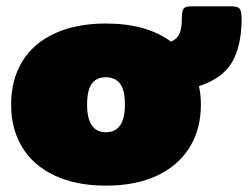

<svg xmlns="http://www.w3.org/2000/svg" viewBox="-20 -569 780 604"><path d="M15 -240Q15 -318 50 -375.5Q85 -433 152.5 -464Q220 -495 313 -495Q441 -495 518 -438Q537 -446 544.5 -463Q552 -480 552 -510Q552 -534 557.5 -541.5Q563 -549 579 -549H708Q728 -549 734 -541.5Q740 -534 740 -509Q740 -425 710 -373.5Q680 -322 606 -298Q612 -270 612 -240Q612 -163 576.5 -105.5Q541 -48 474 -16.5Q407 15 313 15Q220 15 152.5 -16.5Q85 -48 50 -105.5Q15 -163 15 -240ZM373 -240Q373 -286 357.5 -306Q342 -326 313 -326Q284 -326 269 -306Q254 -286 254 -240Q254 -153 313 -153Q373 -153 373 -240Z"/></svg>

Font: Mitr
Style: Bold
Weight: 700
Designer: Thanarat Vachiruckul
Foundry: Cadson Demak
Version: Version 1.003